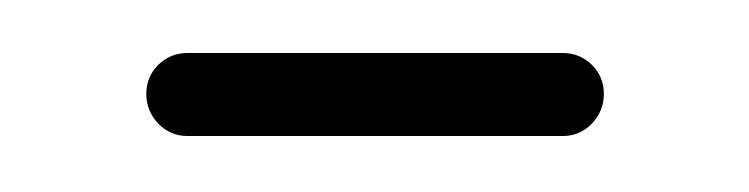

<svg xmlns="http://www.w3.org/2000/svg" viewBox="-20 -294 277 71"><path d="M203.3 -259.3Q203.3 -253 198.9 -248.3Q194.4 -243.7 188.1 -243.7H49.3Q43 -243.7 38.5 -248.3Q34.1 -253 34.1 -259.3Q34.1 -265.6 38.5 -270Q43 -274.4 49.3 -274.4H188.1Q194.4 -274.4 198.9 -270Q203.3 -265.6 203.3 -259.3Z"/></svg>

Font: 26F Galaxy Sans Ultra Light
Style: Regular
Weight: 200
Designer: C₂₉H₂₅N₃O₅
Version: Version 1.100